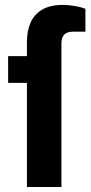

<svg xmlns="http://www.w3.org/2000/svg" viewBox="-20 -752 364 772"><path d="M88.3 0V-418.8H12.7V-526.4H88.3V-583.7Q88.3 -626.7 102.6 -660.3Q116.9 -693.8 149.1 -713.1Q181.2 -732.3 234.3 -732.3Q256.3 -732.3 281.9 -727.7Q307.4 -723.1 323.5 -716.7V-624.7H274.4Q250 -624.7 238.5 -613Q227 -601.3 227 -578V0Z"/></svg>

Font: Archivo Variable SemiBold
Style: Regular
Weight: 600
Designer: Hector Gatti
Foundry: Omnibus-Type
Version: Version 2.001